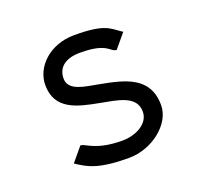

<svg xmlns="http://www.w3.org/2000/svg" viewBox="-107 -719 926 860"><g transform="rotate(-20 356.0 -289.5)"><path d="M480 -463H483L538 -529L533 -532C487 -563 471 -590 326 -590C208 -590 128 -509 128 -424C128 -305 230 -284 330 -265C407 -250 498 -241 498 -163C498 -105 431 -72 369 -72C243 -72 209 -114 186 -116H183L128 -50L133 -47C180 -16 225 11 369 11C481 11 585 -73 585 -162C585 -299 472 -323 356 -345C295 -357 215 -363 215 -423C215 -479 258 -508 326 -507C453 -507 454 -464 480 -463Z"/></g></svg>

Font: Charger Monospace
Style: Regular
Weight: 400
Designer: Jasper
Foundry: Cannot Into Space Fonts
Version: Version 0.980